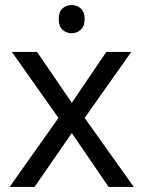

<svg xmlns="http://www.w3.org/2000/svg" viewBox="-20 -742 569 762"><path d="M265 -722Q285 -722 300.5 -708.5Q316 -695 316 -666Q316 -638 300.5 -624Q285 -610 265 -610Q243 -610 228 -624Q213 -638 213 -666Q213 -695 228 -708.5Q243 -722 265 -722ZM212 -274 27 -536H127L265 -334L402 -536H501L316 -274L511 0H411L265 -214L117 0H18Z"/></svg>

Font: eng115
Style: Regular
Weight: 400
Designer: Monotype Design Team
Foundry: Monotype Imaging Inc.
Version: Version 2.013